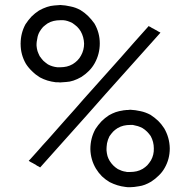

<svg xmlns="http://www.w3.org/2000/svg" viewBox="-20 -739 771 777"><path d="M223.6 -405.3Q218.8 -405.3 213.9 -406.2Q210 -406.2 205.1 -406.2Q188.5 -408.2 171.9 -413.1Q156.2 -418 141.6 -425.8Q124 -436.5 110.4 -450.2Q95.7 -463.9 85 -480.5Q63.5 -517.6 63.5 -560.5Q62.5 -561.5 63.5 -562.5Q63.5 -604.5 83 -640.6Q93.8 -657.2 107.4 -671.9Q121.1 -685.5 137.7 -696.3Q170.9 -714.8 199.2 -716.8Q226.6 -718.8 223.6 -718.8Q245.1 -717.8 265.6 -712.9Q286.1 -709 305.7 -698.2Q323.2 -687.5 336.9 -673.8Q350.6 -660.2 362.3 -643.6Q383.8 -606.4 383.8 -563.5Q383.8 -520.5 363.3 -483.4Q353.5 -465.8 339.8 -452.1Q326.2 -438.5 309.6 -427.7Q275.4 -408.2 248 -407.2Q220.7 -405.3 223.6 -405.3ZM223.6 -466.8Q237.3 -466.8 250 -469.7Q262.7 -472.7 274.4 -479.5Q285.2 -486.3 293 -494.1Q301.8 -502.9 307.6 -513.7Q320.3 -536.1 320.3 -562.5Q319.3 -589.8 306.6 -612.3Q300.8 -622.1 292 -630.9Q283.2 -638.7 273.4 -645.5Q252.9 -656.2 236.3 -657.2Q220.7 -657.2 223.6 -657.2Q210 -657.2 197.3 -654.3Q184.6 -651.4 172.9 -644.5Q163.1 -637.7 154.3 -629.9Q146.5 -621.1 140.6 -611.3Q132.8 -597.7 130.9 -583Q127.9 -568.4 127.9 -561.5Q127.9 -559.6 127.9 -557.6Q127.9 -555.7 127.9 -553.7Q128.9 -542 131.8 -532.2Q135.7 -521.5 140.6 -511.7Q147.5 -502 155.3 -493.2Q164.1 -485.4 173.8 -478.5Q182.6 -473.6 192.4 -470.7Q202.1 -467.8 211.9 -466.8Q211.9 -466.8 216.8 -466.8Q222.7 -466.8 223.6 -466.8ZM102.5 -94.7Q120.1 -114.3 136.7 -132.8Q153.3 -152.3 170.9 -170.9Q208 -212.9 245.1 -254.9Q282.2 -295.9 318.4 -337.9Q355.5 -379.9 392.6 -420.9Q429.7 -462.9 466.8 -503.9Q496.1 -537.1 524.4 -569.3Q552.7 -601.6 582 -633.8Q583 -632.8 584 -631.8Q585.9 -630.9 586.9 -630.9Q590.8 -627.9 594.7 -626Q598.6 -624 602.5 -622.1Q605.5 -620.1 607.4 -619.1Q610.4 -617.2 613.3 -616.2Q617.2 -614.3 621.1 -611.3Q625 -609.4 628.9 -607.4Q628.9 -607.4 628.9 -606.4Q627 -604.5 623 -599.6Q569.3 -539.1 514.6 -478.5Q460.9 -418 406.2 -357.4Q369.1 -315.4 332 -273.4Q294.9 -232.4 257.8 -190.4Q229.5 -158.2 200.2 -126Q171.9 -93.8 142.6 -61.5Q141.6 -62.5 140.6 -62.5Q138.7 -63.5 137.7 -64.5Q133.8 -66.4 129.9 -68.4Q126 -71.3 123 -73.2Q120.1 -74.2 117.2 -76.2Q115.2 -77.1 112.3 -79.1Q108.4 -81.1 104.5 -83Q100.6 -85.9 96.7 -87.9Q96.7 -87.9 96.7 -88.9Q98.6 -90.8 102.5 -94.7ZM506.8 18.6Q502 18.6 497.1 18.6Q493.2 17.6 488.3 17.6Q470.7 15.6 455.1 10.7Q439.5 5.9 423.8 -2Q407.2 -11.7 392.6 -25.4Q378.9 -39.1 368.2 -56.6Q346.7 -92.8 345.7 -135.7Q345.7 -179.7 366.2 -216.8Q377 -233.4 390.6 -248Q404.3 -261.7 420.9 -272.5Q434.6 -280.3 448.2 -285.2Q462.9 -290 477.5 -292Q480.5 -293 485.4 -293Q489.3 -293.9 492.2 -293.9Q493.2 -293.9 498 -293.9Q503.9 -294.9 506.8 -294.9Q528.3 -293.9 548.8 -289.1Q568.4 -285.2 588.9 -274.4Q605.5 -263.7 620.1 -250Q633.8 -236.3 644.5 -219.7Q666 -182.6 667 -139.6Q667 -138.7 667 -137.7Q667 -95.7 646.5 -59.6Q636.7 -42 622.1 -28.3Q608.4 -14.6 591.8 -3.9Q565.4 11.7 543 14.6Q521.5 18.6 506.8 18.6ZM506.8 -233.4Q493.2 -233.4 480.5 -230.5Q467.8 -227.5 456.1 -220.7Q445.3 -213.9 437.5 -206.1Q429.7 -197.3 422.9 -187.5Q416 -173.8 413.1 -159.2Q411.1 -144.5 411.1 -137.7Q411.1 -135.7 411.1 -133.8Q411.1 -131.8 411.1 -129.9Q412.1 -118.2 415 -107.4Q418 -97.7 423.8 -87.9Q430.7 -77.1 438.5 -69.3Q446.3 -61.5 457 -54.7Q464.8 -50.8 472.7 -47.9Q481.4 -44.9 490.2 -43.9Q491.2 -43 493.2 -43Q494.1 -43 495.1 -43Q499 -43 502 -43Q505.9 -43 506.8 -43Q520.5 -43 533.2 -45.9Q545.9 -48.8 557.6 -55.7Q568.4 -62.5 576.2 -70.3Q584 -79.1 590.8 -89.8Q603.5 -112.3 602.5 -138.7Q602.5 -165 589.8 -188.5Q583 -198.2 575.2 -206.1Q566.4 -214.8 556.6 -220.7Q546.9 -225.6 538.1 -228.5Q528.3 -231.4 517.6 -233.4Q517.6 -233.4 512.7 -233.4Q507.8 -233.4 506.8 -233.4Z"/></svg>

Font: LeFont
Style: Light
Weight: 300
Designer: Leryon MEDIA
Version: Version 1.0